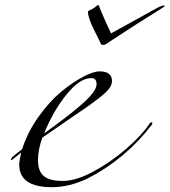

<svg xmlns="http://www.w3.org/2000/svg" viewBox="-20 -763 706 799"><path d="M68 -128 28 -96Q26 -96 26 -100Q26 -104 33 -111Q40 -118 72 -142Q95 -214 141 -278Q187 -342 235 -381.5Q283 -421 326 -443.5Q369 -466 394 -466Q446 -466 446 -426Q446 -411 435 -395.5Q424 -380 394.5 -357Q365 -334 338.5 -315.5Q312 -297 254.5 -258Q197 -219 156 -190Q138 -139 138 -95.5Q138 -52 161.5 -31Q185 -10 240.5 -10Q296 -10 368.5 -49Q441 -88 506 -144.5Q571 -201 602 -248Q606 -254 610 -254Q614 -254 614 -251Q614 -248 612 -244Q501 -100 344 -20Q268 16 196 16Q60 16 60 -78Q60 -92 68 -128ZM164 -208Q282 -293 332 -339.5Q382 -386 382 -412Q382 -438 360 -438Q311 -438 255 -367.5Q199 -297 164 -208ZM440 -592Q419 -576 410 -576Q401 -576 399 -582Q397 -588 371.5 -638.5Q346 -689 346 -715Q346 -717 358 -722.5Q370 -728 378 -735Q386 -742 388 -742L390 -743V-742Q413 -685 442 -624L634 -730Q652 -740 664 -740L666 -738Q666 -736 646 -724Q546 -662 440 -592Z"/></svg>

Font: Miama
Style: Regular
Weight: 400
Italic angle: 16.5°
Designer: Linus Romer
Foundry: Linus Romer
Version: 0.32